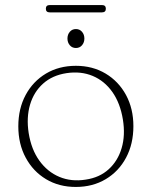

<svg xmlns="http://www.w3.org/2000/svg" viewBox="-20 -730 600 760"><path d="M280.5 -469.5Q346.5 -469.5 398 -438.8Q449.5 -408 478.8 -354Q508 -300 508 -230.5Q508 -160 479 -105.8Q450 -51.5 398.5 -20.8Q347 10 280 10Q213.5 10 162.2 -20.8Q111 -51.5 81.8 -105.8Q52.5 -160 52.5 -230Q52.5 -300 81.5 -354Q110.5 -408 162 -438.8Q213.5 -469.5 280.5 -469.5ZM319 -19Q374 -27 410.2 -60Q446.5 -93 461.5 -143.8Q476.5 -194.5 466.5 -256.5Q456 -321.5 424.8 -365.8Q393.5 -410 346.8 -429.5Q300 -449 243.5 -440.5Q187.5 -432 150.8 -399.2Q114 -366.5 99 -315.8Q84 -265 93.5 -203.5Q104 -138 136 -93.8Q168 -49.5 215.2 -29.8Q262.5 -10 319 -19ZM280.5 -540Q265.5 -540 256.2 -551Q247 -562 247 -577.5Q247 -593 256.2 -604Q265.5 -615 280.5 -615Q295.5 -615 304.8 -604Q314 -593 314 -577.5Q314 -562 304.8 -551Q295.5 -540 280.5 -540ZM161.5 -695.5Q161.5 -710 177 -710H383.5Q399 -710 399 -695.5Q399 -681 383.5 -681H177Q161.5 -681 161.5 -695.5Z"/></svg>

Font: Fraunces 9pt Soft Thin
Style: Regular
Weight: 100
Version: Version 1.000;[b76b70a41]